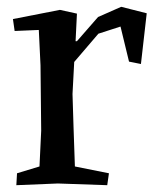

<svg xmlns="http://www.w3.org/2000/svg" viewBox="-20 -539 471 564"><path d="M202 -418H206L268 -489L336 -519L411 -500L394 -351L359 -358L334 -461L269 -440L198 -357L193 -263L196 -166L200 -50L300 -30L295 5L150 0L28 5L30 -30L96 -50L101 -155L99 -347L94 -451L23 -448L18 -483L156 -510L206 -499Z"/></svg>

Font: Alike Angular
Style: Regular
Weight: 400
Designer: Sveta Sebyakina
Foundry: Cyreal (www.cyreal.org)
Version: Version 1.300; ttfautohint (v1.8.4.7-5d5b)